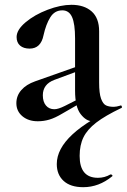

<svg xmlns="http://www.w3.org/2000/svg" viewBox="-20 -497 527 798"><path d="M365 7Q338 7 315 -23Q292 -53 292 -120V-337Q292 -398 279.5 -426Q267 -454 239 -454Q207 -454 189 -425Q171 -396 161 -351Q150 -295 103 -295Q78 -295 63.5 -307.5Q49 -320 49 -343Q49 -373 86.5 -404.5Q124 -436 178 -456.5Q232 -477 277 -477Q330 -477 361 -449.5Q392 -422 392 -367V-154Q392 -109 400 -87Q408 -65 420.5 -59Q433 -53 453 -53Q463 -53 480 -58L482 -59Q485 -59 486.5 -54Q488 -49 484 -48L374 5Q370 7 365 7ZM48 -68Q48 -99 68.5 -122.5Q89 -146 126 -159L327 -230L330 -211L206 -165Q158 -147 158 -101Q158 -74 171 -58.5Q184 -43 206 -43Q222 -43 250 -57L337 -101L338 -82L239 -25Q209 -7 185.5 0Q162 7 137 7Q98 7 73 -14Q48 -35 48 -68ZM311 151Q311 242 387 242Q415 242 439 228H441Q444 228 446.5 231Q449 234 446 236Q391 281 326 281Q273 281 244.5 255Q216 229 216 185Q216 59 477 -57L484 -48Q417 -16 380 12.5Q343 41 327 73.5Q311 106 311 151Z"/></svg>

Font: Cormorant Unicase
Style: Bold
Weight: 700
Designer: Christian Thalmann (Catharsis Fonts)
Foundry: Catharsis Fonts
Version: Version 4.000